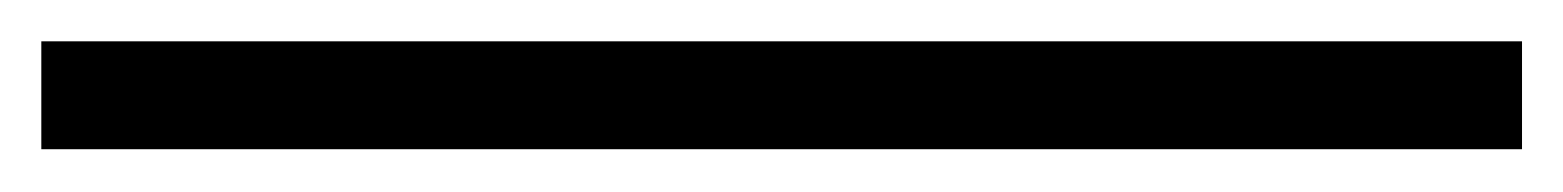

<svg xmlns="http://www.w3.org/2000/svg" viewBox="-32 73 749 92"><path d="M-12.2 144.5V92.8H697.3V144.5Z"/></svg>

Font: Gelasio SemiBold
Style: Regular
Weight: 600
Designer: Eben Sorkin
Foundry: Eben Sorkin
Version: Version 1.008